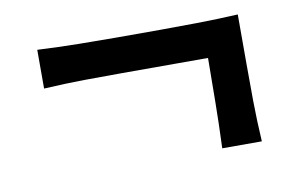

<svg xmlns="http://www.w3.org/2000/svg" viewBox="-45 -541 693 448"><g transform="rotate(-10 302.0 -317.5)"><path d="M449.7 -167Q452.1 -226.6 452.6 -277.1Q453.1 -327.6 453.6 -380.4H250Q209 -380.4 161.9 -379.9Q114.7 -379.4 64.5 -376.5V-468.3Q114.7 -465.8 161.9 -465.1Q209 -464.4 250 -464.4H354Q395 -464.4 442.1 -465.1Q489.3 -465.8 539.6 -468.3V-352.5Q539.6 -311.5 540 -264.4Q540.5 -217.3 543.5 -167Z"/></g></svg>

Font: Pinar Medium
Style: Regular
Weight: 500
Designer: Amin Abedi
Version: Version 3.000